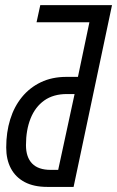

<svg xmlns="http://www.w3.org/2000/svg" viewBox="-20 -734 460 754"><path d="M165.5 0Q112.8 0 76.9 -19Q41 -38.1 22.7 -72.8Q4.4 -107.4 4.4 -154.8Q4.4 -214.4 20 -264.9Q35.6 -315.4 66.2 -352.8Q96.7 -390.1 140.6 -411.1Q184.6 -432.1 240.7 -432.1H286.1L331.1 -646.5H123.5L138.2 -713.9H419.9L269 0ZM178.7 -66.9H208.5L272.9 -364.7H242.7Q189.5 -364.7 153.8 -339.4Q118.2 -314 100.1 -268.8Q82 -223.6 82 -164.1Q82 -116.7 106.2 -91.8Q130.4 -66.9 178.7 -66.9Z"/></svg>

Font: Open Sans Condensed
Style: Italic
Weight: 400
Width: 3
Italic angle: -12°
Designer: Monotype Design Team
Foundry: Monotype Imaging Inc.
Version: Version 3.000